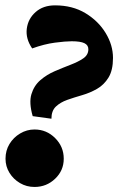

<svg xmlns="http://www.w3.org/2000/svg" viewBox="-20 -702 450 731"><path d="M175.8 -250 104.5 -259.8Q89.8 -310.5 99.6 -343.3Q109.4 -376 133.8 -397Q158.2 -418 189 -431.2Q219.7 -444.3 249 -455.6Q278.3 -466.8 297.4 -480Q316.4 -493.2 316.4 -514.6Q316.4 -530.3 301.3 -537.6Q286.1 -544.9 252.9 -544.9Q229.5 -544.9 189 -539.6Q148.4 -534.2 102.5 -517.6Q77.1 -554.7 82 -592.8Q86.9 -630.9 115.7 -656.2Q144.5 -681.6 189.5 -681.6Q255.9 -681.6 305.2 -651.9Q354.5 -622.1 382.3 -576.2Q410.2 -530.3 410.2 -481.4Q410.2 -434.6 393.1 -406.7Q376 -378.9 349.6 -363.8Q323.2 -348.6 293 -339.8Q262.7 -331.1 236.3 -321.8Q210 -312.5 192.9 -296.4Q175.8 -280.3 175.8 -250ZM111.3 9.8Q81.1 9.8 56.2 -4.9Q31.2 -19.5 16.1 -43.9Q1 -68.4 1 -97.7Q1 -128.9 16.1 -153.8Q31.2 -178.7 56.6 -193.8Q82 -209 111.3 -209Q157.2 -209 189.9 -176.3Q222.7 -143.6 222.7 -97.7Q222.7 -52.7 189.9 -21.5Q157.2 9.8 111.3 9.8Z"/></svg>

Font: Crimson Pro Black
Style: Italic
Weight: 900
Italic angle: -12°
Designer: Jacques Le Bailly
Foundry: Baron von Fonthausen
Version: Version 1.003